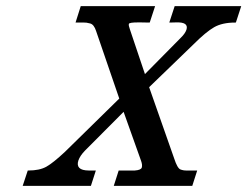

<svg xmlns="http://www.w3.org/2000/svg" viewBox="-20 -608 809 628"><path d="M751.5 -534.2H749Q707 -534.2 680.4 -519Q653.8 -503.9 612.3 -462.4L467.8 -322.8L549.8 -89.4Q560.1 -57.6 570.3 -53.7Q580.6 -49.8 591.8 -50.3H625L608.9 0H352.1L368.2 -50.3H420.9Q441.4 -51.8 443.8 -60.1Q446.3 -68.4 441.4 -82L384.3 -242.2L257.8 -115.2Q241.7 -98.6 236.3 -83Q226.1 -50.8 270 -50.3H293.5L277.3 0H54.2L70.8 -50.3H72.8Q109.4 -50.3 131.6 -62.7Q153.8 -75.2 192.4 -111.3L370.1 -285.6L294.4 -506.3Q287.6 -527.8 275.1 -531.2Q262.7 -534.7 252.2 -534.4Q241.7 -534.2 229 -534.2H227.1L244.1 -587.9H487.3L469.7 -534.2H467.3L439.9 -534.7H431.6Q403.3 -534.7 401.6 -530Q399.9 -525.4 404.8 -512.2L454.1 -365.7L571.3 -484.4Q585.4 -498 589.8 -510.7Q598.1 -536.6 554.7 -534.7Q543.5 -534.2 536.1 -534.2H533.7L551.3 -587.9H769Z"/></svg>

Font: RIT Rachana
Style: Bold Italic
Weight: 700
Designer: Hussain KH
Version: 1.4.7